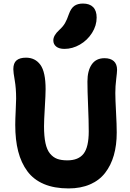

<svg xmlns="http://www.w3.org/2000/svg" viewBox="-20 -990 724 1069"><path d="M338.9 -717.8Q309.1 -717.8 293 -730.7Q276.9 -743.7 276.9 -765.1Q276.9 -793 310.1 -823.2Q331.1 -842.3 342 -861.3Q353 -880.4 363.8 -912.1Q375.5 -944.3 394 -957.3Q412.6 -970.2 441.9 -970.2Q479 -970.2 498.5 -950.4Q518.1 -930.7 518.1 -892.1Q518.1 -847.2 492.2 -806.4Q466.3 -765.6 424.8 -741.7Q383.3 -717.8 338.9 -717.8ZM361.8 59.1Q282.2 59.1 224.6 34.7Q167 10.3 132.3 -36.6Q97.7 -83.5 81.3 -147.2Q64.9 -210.9 64.9 -294.9Q64.9 -324.2 67.4 -374.3Q69.8 -424.3 69.8 -440.9Q69.8 -499 62 -543.2Q54.2 -587.4 54.2 -605Q54.2 -638.7 72 -653.8Q89.8 -668.9 125 -668.9Q175.8 -668.9 204.8 -629.2Q233.9 -589.4 233.9 -493.2Q233.9 -463.9 229.5 -391.1Q225.1 -318.4 225.1 -287.1Q225.1 -230.5 233.2 -193.1Q241.2 -155.8 258.5 -134.8Q275.9 -113.8 298.6 -105.5Q321.3 -97.2 355 -97.2Q416.5 -97.2 445.3 -134Q474.1 -170.9 474.1 -258.8Q474.1 -314.9 470.5 -399.7Q466.8 -484.4 466.8 -536.1Q466.8 -596.2 490.7 -631.1Q514.6 -666 562 -666Q595.2 -666 613.5 -649.7Q631.8 -633.3 631.8 -601.1Q631.8 -588.4 627 -549.3Q622.1 -510.3 622.1 -472.2Q622.1 -438 626 -366.2Q629.9 -294.4 629.9 -252Q629.9 -181.6 613.8 -125.5Q597.7 -69.3 565.4 -27.6Q533.2 14.2 481.4 36.6Q429.7 59.1 361.8 59.1Z"/></svg>

Font: Shantell Sans Bouncy
Style: Bold
Weight: 700
Designer: Stephen Nixon, Anya Danilova, Shantell Martin
Foundry: Arrow Type
Version: Version 1.006;[9816181b4]